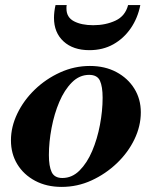

<svg xmlns="http://www.w3.org/2000/svg" viewBox="-20 -721 596 754"><path d="M222 13Q163 13 118 -11Q73 -35 48 -76Q23 -117 23 -170Q23 -223 48 -275Q73 -327 116.5 -369Q160 -411 216 -436.5Q272 -462 333 -462Q392 -462 437 -438Q482 -414 507.5 -373Q533 -332 533 -280Q533 -226 508 -174Q483 -122 439 -80Q395 -38 339.5 -12.5Q284 13 222 13ZM225 -22Q263 -22 292.5 -51.5Q322 -81 342 -128Q362 -175 372.5 -230.5Q383 -286 383 -337Q383 -381 372.5 -404Q362 -427 330 -427Q292 -427 262.5 -397.5Q233 -368 213 -321Q193 -274 182.5 -218.5Q172 -163 172 -112Q172 -68 183 -45Q194 -22 225 -22ZM331 -524Q267 -524 229.5 -558.5Q192 -593 192 -651Q192 -662 193.5 -675Q195 -688 198 -701H242Q241 -698 241 -694.5Q241 -691 241 -687Q241 -653 270.5 -637.5Q300 -622 346 -622Q395 -622 433.5 -640Q472 -658 483 -701H531Q521 -650 493.5 -610Q466 -570 425 -547Q384 -524 331 -524Z"/></svg>

Font: Libre Bodoni
Style: Bold Italic
Weight: 700
Italic angle: -13°
Version: Version 2.005;gftools[0.9.23]